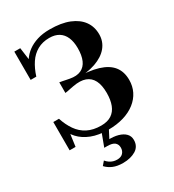

<svg xmlns="http://www.w3.org/2000/svg" viewBox="-223 -844 1090 1205"><g transform="rotate(-30 321.5 -241.5)"><path d="M334 10Q264 10 213 -10Q162 -30 130 -65Q98 -100 84 -146L118 -125L101 0H58V-205H99Q115 -155 142 -116Q169 -77 210 -56Q251 -35 308 -35Q354 -35 383 -54Q412 -73 426 -109Q440 -145 440 -196Q440 -252 422.5 -286.5Q405 -321 369.5 -334Q334 -347 280 -337Q269 -335 258.5 -333Q248 -331 237 -328.5Q226 -326 215 -325V-402Q227 -400 238 -398Q249 -396 260 -393.5Q271 -391 283 -389Q331 -380 362 -394.5Q393 -409 408 -443.5Q423 -478 423 -530Q423 -576 409 -608.5Q395 -641 367.5 -658Q340 -675 299 -675Q250 -675 212.5 -654Q175 -633 149.5 -594.5Q124 -556 108 -505H67V-710H110L127 -585L93 -564Q103 -596 122 -624.5Q141 -653 169.5 -674Q198 -695 237.5 -707.5Q277 -720 328 -720Q412 -720 468.5 -697Q525 -674 554 -633.5Q583 -593 583 -538Q583 -486 551 -447Q519 -408 458 -386.5Q397 -365 307 -365L364 -386V-349L316 -373Q414 -373 477.5 -353.5Q541 -334 572 -295Q603 -256 603 -196Q603 -151 584.5 -113.5Q566 -76 530.5 -48Q495 -20 445 -5Q395 10 334 10ZM344 -4 301 79 297 64Q340 62 372 71Q404 80 422 98.5Q440 117 440 145Q440 168 430.5 185.5Q421 203 403 214Q385 225 361.5 231Q338 237 310 237Q268 237 238.5 224.5Q209 212 189 190L212 163Q223 176 235 184Q247 192 260 196Q273 200 288 200Q316 200 330.5 184.5Q345 169 345 146Q345 122 329 108.5Q313 95 275 95H254L291 -4Z"/></g></svg>

Font: Roboto Serif 144pt SemiBold
Style: Regular
Weight: 600
Version: Version 1.008